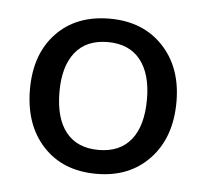

<svg xmlns="http://www.w3.org/2000/svg" viewBox="-34 -753 405 376"><g transform="rotate(5 168.0 -564.5)"><path d="M24 -566Q24 -635 63 -676Q102 -717 168 -717Q233 -717 272.5 -675.5Q312 -634 312 -566Q312 -496 272.5 -454Q233 -412 168 -412Q102 -412 63 -454Q24 -496 24 -566ZM254 -566Q254 -616 232 -643.5Q210 -671 168 -671Q126 -671 104 -643.5Q82 -616 82 -566Q82 -514 104 -486.5Q126 -459 168 -459Q210 -459 232 -486.5Q254 -514 254 -566Z"/></g></svg>

Font: Muli Light
Style: Regular
Weight: 300
Designer: Vernon Adams
Foundry: Vernon Adams
Version: Version 2.100